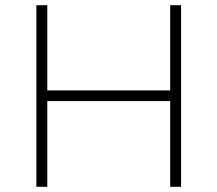

<svg xmlns="http://www.w3.org/2000/svg" viewBox="-20 -719 837 739"><path d="M120 -699V0H162V-330H635V0H677V-699H635V-371H162V-699Z"/></svg>

Font: Montserrat arm ExtraLight
Style: Regular
Weight: 275
Designer: Julieta Ulanovsky
Foundry: Julieta Ulanovsky
Version: Version 6.000;PS 006.000;hotconv 1.0.88;makeotf.lib2.5.64775